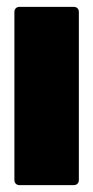

<svg xmlns="http://www.w3.org/2000/svg" viewBox="-20 -540 272 560"><path d="M37 0H195C204 0 210 -6 210 -15V-505C210 -514 204 -520 195 -520H37C28 -520 22 -514 22 -505V-15C22 -6 28 0 37 0Z"/></svg>

Font: Barlow Condensed Black
Style: Regular
Weight: 900
Width: 3
Designer: Jeremy Tribby
Foundry: Tribby Type
Version: Version 1.422;hotconv 1.0.109;makeotfexe 2.5.65596